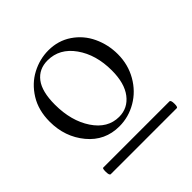

<svg xmlns="http://www.w3.org/2000/svg" viewBox="-108 -708 500 500"><g transform="rotate(-45 142.0 -458.5)"><path d="M9 -496Q9 -538 28 -568.5Q47 -599 76.5 -614.5Q106 -630 138 -630Q174 -630 202 -611Q230 -592 244.5 -561Q259 -530 259 -495Q259 -457 241 -425.5Q223 -394 193 -376.5Q163 -359 129 -359Q76 -359 42.5 -399.5Q9 -440 9 -496ZM218 -476Q218 -534 190 -573.5Q162 -613 118 -613Q86 -613 68 -589.5Q50 -566 50 -518Q50 -458 77 -417.5Q104 -377 146 -377Q178 -377 198 -403Q218 -429 218 -476ZM20 -301Q20 -313 23 -313H267Q272 -313 272 -299Q272 -287 268 -287H25Q20 -287 20 -301Z"/></g></svg>

Font: Cormorant Upright
Style: Regular
Weight: 400
Designer: Christian Thalmann (Catharsis Fonts)
Foundry: Catharsis Fonts
Version: Version 3.302